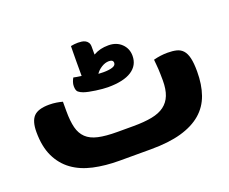

<svg xmlns="http://www.w3.org/2000/svg" viewBox="-105 -799 1156 968"><g transform="rotate(-20 473.0 -315.5)"><path d="M510 -140Q568 -140 609.5 -148Q651 -156 677 -175.5Q703 -195 715.5 -226.5Q728 -258 728 -306Q728 -325 727.5 -339.5Q727 -354 726.5 -366.5Q726 -379 724.5 -391.5Q723 -404 722 -419Q741 -424 759.5 -426.5Q778 -429 798 -429Q825 -429 845.5 -424Q866 -419 879.5 -404Q893 -389 899.5 -361.5Q906 -334 906 -289Q906 -219 887 -165Q868 -111 825.5 -74.5Q783 -38 716 -19Q649 0 553 0H384Q309 0 245.5 -14Q182 -28 136.5 -61Q91 -94 65.5 -147.5Q40 -201 40 -279Q40 -337 64 -362Q88 -387 147 -387Q167 -387 186 -384Q205 -381 218 -377V-326Q218 -273 227 -237.5Q236 -202 259 -180Q282 -158 322 -149Q362 -140 424 -140ZM351 -544Q351 -573 351.5 -598.5Q352 -624 352 -627Q372 -631 391 -631Q401 -631 411 -629.5Q421 -628 429.5 -623.5Q438 -619 443.5 -610.5Q449 -602 449 -588V-546Q469 -557 488 -561.5Q507 -566 530 -566Q573 -566 600 -540Q627 -514 627 -475Q627 -424 584 -396Q541 -368 457 -368Q445 -368 428 -369.5Q411 -371 393 -373.5Q375 -376 358 -379.5Q341 -383 330 -387Q316 -392 306 -400Q296 -408 296 -432Q296 -443 300 -454.5Q304 -466 309 -474Q316 -472 327 -470.5Q338 -469 351 -467ZM528 -473Q528 -490 505 -490Q485 -490 465 -477.5Q445 -465 434 -448Q439 -448 447 -447.5Q455 -447 461 -447Q491 -447 509.5 -453Q528 -459 528 -473Z"/></g></svg>

Font: Baloo Bhaijaan
Style: Regular
Weight: 400
Designer: Devika Bhansali and Ek Type
Foundry: Ek Type
Version: Version 1.443;PS 1.000;hotconv 16.6.51;makeotf.lib2.5.65220;